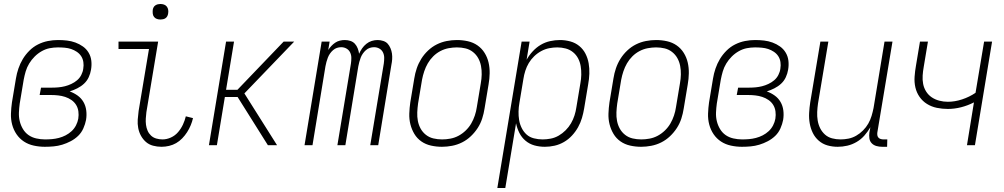

<svg xmlns="http://www.w3.org/2000/svg" viewBox="-20 -729 5040 964"><path d="M205 8Q177 8 149.5 2Q122 -4 100 -18.5Q78 -33 63 -55Q48 -77 41 -103.5Q34 -130 35 -158.5Q36 -187 40 -215L60 -335Q64 -360 72.5 -385Q81 -410 94.5 -432.5Q108 -455 127.5 -474.5Q147 -494 171 -506Q195 -518 220.5 -523Q246 -528 271 -528Q294 -528 316 -525.5Q338 -523 358.5 -515.5Q379 -508 396.5 -495.5Q414 -483 425 -464.5Q436 -446 438.5 -424Q441 -402 437 -379Q434 -360 425.5 -341.5Q417 -323 402 -309Q387 -295 368 -285.5Q349 -276 330 -270Q352 -262 370 -249Q388 -236 399 -217Q410 -198 413 -174.5Q416 -151 412 -127Q408 -106 398.5 -84.5Q389 -63 372.5 -47Q356 -31 335 -20Q314 -9 292.5 -2.5Q271 4 249 6Q227 8 205 8ZM206 -29Q224 -29 241 -30.5Q258 -32 275.5 -36.5Q293 -41 309.5 -49.5Q326 -58 339.5 -70.5Q353 -83 361.5 -99.5Q370 -116 373 -133Q376 -152 373.5 -170Q371 -188 362 -202.5Q353 -217 338.5 -227Q324 -237 307 -242.5Q290 -248 272 -250Q254 -252 235 -252H179L186 -289H242Q258 -289 274 -290.5Q290 -292 306 -296Q322 -300 338 -307.5Q354 -315 367 -326Q380 -337 388 -352.5Q396 -368 398 -384Q401 -401 398.5 -417.5Q396 -434 387.5 -447Q379 -460 365.5 -469Q352 -478 337 -483Q322 -488 305 -489.5Q288 -491 271 -491Q250 -491 229.5 -487Q209 -483 189.5 -472Q170 -461 154 -445Q138 -429 126.5 -410Q115 -391 109 -370.5Q103 -350 99 -329L79 -209Q76 -187 75 -164.5Q74 -142 79 -121Q84 -100 95 -81.5Q106 -63 123 -51Q140 -39 162 -34Q184 -29 206 -29Z M791 8Q769 8 748.5 2.5Q728 -3 713 -16Q698 -29 688 -47Q678 -65 674 -86Q670 -107 671.5 -128.5Q673 -150 676 -172L728 -483H575V-520H774L715 -166Q713 -150 712 -134Q711 -118 713 -102.5Q715 -87 721 -73Q727 -59 738 -48.5Q749 -38 764.5 -33.5Q780 -29 796 -29Q817 -29 838 -38.5Q859 -48 874 -65.5Q889 -83 898.5 -103.5Q908 -124 913 -145L949 -136Q945 -118 937.5 -100Q930 -82 919.5 -65.5Q909 -49 895 -34.5Q881 -20 864.5 -10.5Q848 -1 829 3.5Q810 8 791 8ZM786 -631Q776 -631 767.5 -634Q759 -637 753.5 -644Q748 -651 747 -660.5Q746 -670 747 -680Q748 -686 751 -692Q754 -698 760 -702Q766 -706 772.5 -707.5Q779 -709 785 -709Q795 -709 803.5 -706Q812 -703 817.5 -696Q823 -689 824.5 -679.5Q826 -670 824 -660Q823 -654 820 -648Q817 -642 811.5 -638Q806 -634 799 -632.5Q792 -631 786 -631Z M1029 0 1115 -520H1155L1115 -278H1172L1404 -520H1457L1207 -260L1371 0H1325L1173 -242H1109L1069 0Z M1509 0 1595 -520H1635L1628 -478Q1635 -489 1644 -498.5Q1653 -508 1663.5 -515Q1674 -522 1686.5 -525Q1699 -528 1711 -528Q1726 -528 1739.5 -523.5Q1753 -519 1762 -509Q1771 -499 1776 -486Q1781 -473 1783 -459Q1789 -473 1798 -486Q1807 -499 1819.5 -509Q1832 -519 1846.5 -523.5Q1861 -528 1876 -528Q1890 -528 1904 -523.5Q1918 -519 1926.5 -509.5Q1935 -500 1940.5 -487Q1946 -474 1948 -460Q1950 -446 1949 -431.5Q1948 -417 1945 -403L1879 0H1839L1907 -410Q1909 -424 1909 -438.5Q1909 -453 1903 -465.5Q1897 -478 1885 -485Q1873 -492 1858 -492Q1847 -492 1836.5 -488.5Q1826 -485 1817 -477Q1808 -469 1801.5 -459.5Q1795 -450 1791 -439.5Q1787 -429 1784 -418Q1781 -407 1779 -396L1714 0H1674L1742 -410Q1744 -424 1744 -438.5Q1744 -453 1738 -465.5Q1732 -478 1720 -485Q1708 -492 1693 -492Q1682 -492 1671.5 -488.5Q1661 -485 1652 -477Q1643 -469 1636.5 -459.5Q1630 -450 1626 -439.5Q1622 -429 1619 -418Q1616 -407 1614 -396L1549 0Z M2199 8Q2171 8 2144 2Q2117 -4 2095.5 -19Q2074 -34 2060.5 -56.5Q2047 -79 2040.5 -105Q2034 -131 2035 -159Q2036 -187 2040 -215L2060 -335Q2064 -361 2072.5 -386Q2081 -411 2095 -433.5Q2109 -456 2129 -475Q2149 -494 2173 -506Q2197 -518 2223 -523Q2249 -528 2274 -528Q2302 -528 2329 -522Q2356 -516 2377.5 -501Q2399 -486 2413 -463.5Q2427 -441 2433 -415Q2439 -389 2438.5 -361Q2438 -333 2433 -305L2413 -185Q2409 -159 2401 -134Q2393 -109 2378.5 -86.5Q2364 -64 2344 -45Q2324 -26 2300 -14Q2276 -2 2250 3Q2224 8 2199 8ZM2200 -29Q2220 -29 2241.5 -33Q2263 -37 2282.5 -47.5Q2302 -58 2318.5 -74Q2335 -90 2346 -109Q2357 -128 2364 -149Q2371 -170 2374 -191L2394 -311Q2398 -333 2398.5 -355Q2399 -377 2395 -398Q2391 -419 2381 -437Q2371 -455 2354.5 -468Q2338 -481 2317.5 -486Q2297 -491 2274 -491Q2254 -491 2232.5 -487Q2211 -483 2191 -472.5Q2171 -462 2155 -446Q2139 -430 2128 -411Q2117 -392 2110 -371Q2103 -350 2099 -329L2079 -209Q2076 -187 2075 -165Q2074 -143 2078 -122Q2082 -101 2092 -83Q2102 -65 2118.5 -52Q2135 -39 2156 -34Q2177 -29 2200 -29Z M2477 215 2599 -520H2639L2624 -429Q2636 -451 2654.5 -471Q2673 -491 2695 -504Q2717 -517 2742 -522.5Q2767 -528 2791 -528Q2818 -528 2843.5 -521Q2869 -514 2888.5 -498Q2908 -482 2919.5 -459.5Q2931 -437 2935.5 -411.5Q2940 -386 2939 -359Q2938 -332 2933 -305L2913 -185Q2909 -161 2902 -137Q2895 -113 2882.5 -90.5Q2870 -68 2852 -48.5Q2834 -29 2811.5 -16Q2789 -3 2764.5 2.5Q2740 8 2716 8Q2688 8 2663 1Q2638 -6 2618.5 -22.5Q2599 -39 2587.5 -62Q2576 -85 2571 -110L2517 215ZM2704 -29Q2724 -29 2745 -33Q2766 -37 2785 -48Q2804 -59 2820 -75Q2836 -91 2847 -110Q2858 -129 2864.5 -149.5Q2871 -170 2874 -191L2894 -311Q2898 -332 2898.5 -354Q2899 -376 2895.5 -397Q2892 -418 2882.5 -436Q2873 -454 2857 -467Q2841 -480 2820.5 -485.5Q2800 -491 2778 -491Q2758 -491 2737.5 -487Q2717 -483 2697.5 -472.5Q2678 -462 2662 -446.5Q2646 -431 2635 -412.5Q2624 -394 2617.5 -373.5Q2611 -353 2608 -333L2588 -213Q2584 -191 2583.5 -169Q2583 -147 2586.5 -126Q2590 -105 2599.5 -86Q2609 -67 2624 -53.5Q2639 -40 2660.5 -34.5Q2682 -29 2704 -29Z M3199 8Q3171 8 3144 2Q3117 -4 3095.5 -19Q3074 -34 3060.5 -56.5Q3047 -79 3040.5 -105Q3034 -131 3035 -159Q3036 -187 3040 -215L3060 -335Q3064 -361 3072.5 -386Q3081 -411 3095 -433.5Q3109 -456 3129 -475Q3149 -494 3173 -506Q3197 -518 3223 -523Q3249 -528 3274 -528Q3302 -528 3329 -522Q3356 -516 3377.5 -501Q3399 -486 3413 -463.5Q3427 -441 3433 -415Q3439 -389 3438.5 -361Q3438 -333 3433 -305L3413 -185Q3409 -159 3401 -134Q3393 -109 3378.5 -86.5Q3364 -64 3344 -45Q3324 -26 3300 -14Q3276 -2 3250 3Q3224 8 3199 8ZM3200 -29Q3220 -29 3241.5 -33Q3263 -37 3282.5 -47.5Q3302 -58 3318.5 -74Q3335 -90 3346 -109Q3357 -128 3364 -149Q3371 -170 3374 -191L3394 -311Q3398 -333 3398.5 -355Q3399 -377 3395 -398Q3391 -419 3381 -437Q3371 -455 3354.5 -468Q3338 -481 3317.5 -486Q3297 -491 3274 -491Q3254 -491 3232.5 -487Q3211 -483 3191 -472.5Q3171 -462 3155 -446Q3139 -430 3128 -411Q3117 -392 3110 -371Q3103 -350 3099 -329L3079 -209Q3076 -187 3075 -165Q3074 -143 3078 -122Q3082 -101 3092 -83Q3102 -65 3118.5 -52Q3135 -39 3156 -34Q3177 -29 3200 -29Z M3705 8Q3677 8 3649.5 2Q3622 -4 3600 -18.5Q3578 -33 3563 -55Q3548 -77 3541 -103.5Q3534 -130 3535 -158.5Q3536 -187 3540 -215L3560 -335Q3564 -360 3572.5 -385Q3581 -410 3594.5 -432.5Q3608 -455 3627.5 -474.5Q3647 -494 3671 -506Q3695 -518 3720.5 -523Q3746 -528 3771 -528Q3794 -528 3816 -525.5Q3838 -523 3858.5 -515.5Q3879 -508 3896.5 -495.5Q3914 -483 3925 -464.5Q3936 -446 3938.5 -424Q3941 -402 3937 -379Q3934 -360 3925.5 -341.5Q3917 -323 3902 -309Q3887 -295 3868 -285.5Q3849 -276 3830 -270Q3852 -262 3870 -249Q3888 -236 3899 -217Q3910 -198 3913 -174.5Q3916 -151 3912 -127Q3908 -106 3898.5 -84.5Q3889 -63 3872.5 -47Q3856 -31 3835 -20Q3814 -9 3792.5 -2.5Q3771 4 3749 6Q3727 8 3705 8ZM3706 -29Q3724 -29 3741 -30.5Q3758 -32 3775.5 -36.5Q3793 -41 3809.5 -49.5Q3826 -58 3839.5 -70.5Q3853 -83 3861.5 -99.5Q3870 -116 3873 -133Q3876 -152 3873.5 -170Q3871 -188 3862 -202.5Q3853 -217 3838.5 -227Q3824 -237 3807 -242.5Q3790 -248 3772 -250Q3754 -252 3735 -252H3679L3686 -289H3742Q3758 -289 3774 -290.5Q3790 -292 3806 -296Q3822 -300 3838 -307.5Q3854 -315 3867 -326Q3880 -337 3888 -352.5Q3896 -368 3898 -384Q3901 -401 3898.5 -417.5Q3896 -434 3887.5 -447Q3879 -460 3865.5 -469Q3852 -478 3837 -483Q3822 -488 3805 -489.5Q3788 -491 3771 -491Q3750 -491 3729.5 -487Q3709 -483 3689.5 -472Q3670 -461 3654 -445Q3638 -429 3626.5 -410Q3615 -391 3609 -370.5Q3603 -350 3599 -329L3579 -209Q3576 -187 3575 -164.5Q3574 -142 3579 -121Q3584 -100 3595 -81.5Q3606 -63 3623 -51Q3640 -39 3662 -34Q3684 -29 3706 -29Z M4186 8Q4159 8 4134.5 1Q4110 -6 4091 -22.5Q4072 -39 4061 -61.5Q4050 -84 4045.5 -109.5Q4041 -135 4042.5 -162Q4044 -189 4048 -215L4099 -520H4139L4087 -209Q4084 -188 4083 -166.5Q4082 -145 4085.5 -124Q4089 -103 4098 -85Q4107 -67 4122 -53.5Q4137 -40 4157.5 -34.5Q4178 -29 4200 -29Q4220 -29 4240 -33Q4260 -37 4278.5 -47.5Q4297 -58 4313 -74Q4329 -90 4339.5 -108.5Q4350 -127 4356 -147Q4362 -167 4366 -187L4421 -520H4461L4385 -64Q4384 -57 4385 -50Q4386 -43 4390.5 -38Q4395 -33 4402 -31Q4409 -29 4416 -29H4435L4434 8H4409Q4394 8 4380 4Q4366 0 4356.5 -10Q4347 -20 4345 -34.5Q4343 -49 4345 -64L4350 -90Q4337 -68 4320 -48.5Q4303 -29 4280.5 -16Q4258 -3 4234 2.5Q4210 8 4186 8Z M4835 0 4870 -215Q4839 -199 4805.5 -190.5Q4772 -182 4739 -182Q4711 -182 4684 -187.5Q4657 -193 4634.5 -207Q4612 -221 4597 -242.5Q4582 -264 4576 -290Q4570 -316 4572 -344Q4574 -372 4579 -400L4599 -520H4639L4618 -394Q4614 -372 4612.5 -350Q4611 -328 4615 -307.5Q4619 -287 4630 -269.5Q4641 -252 4658 -240.5Q4675 -229 4696 -223.5Q4717 -218 4739 -218Q4774 -218 4810.5 -230Q4847 -242 4878 -263L4921 -520H4961L4875 0Z"/></svg>

Font: Iosevka Term Curly Extralight
Style: Italic
Weight: 200
Italic angle: -9°
Designer: Belleve Invis
Foundry: Belleve Invis
Version: Version 32.3.0